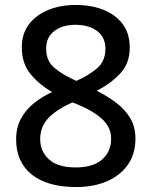

<svg xmlns="http://www.w3.org/2000/svg" viewBox="-20 -744 612 774"><path d="M285 -724Q348 -724 397 -704.5Q446 -685 474.5 -647Q503 -609 503 -552Q503 -488 464 -447Q425 -406 370 -378Q412 -357 447.5 -330.5Q483 -304 504.5 -268.5Q526 -233 526 -185Q526 -125 496.5 -81.5Q467 -38 413 -14Q359 10 287 10Q171 10 108 -40.5Q45 -91 45 -182Q45 -230 65 -266.5Q85 -303 118 -329Q151 -355 190 -373Q138 -403 103 -445.5Q68 -488 68 -553Q68 -609 97 -646.5Q126 -684 175 -704Q224 -724 285 -724ZM284 -644Q232 -644 199 -619Q166 -594 166 -548Q166 -497 201.5 -468.5Q237 -440 288 -418Q336 -439 370.5 -468Q405 -497 405 -548Q405 -594 371.5 -619Q338 -644 284 -644ZM142 -183Q142 -134 177.5 -101.5Q213 -69 285 -69Q355 -69 391.5 -101Q428 -133 428 -185Q428 -232 389.5 -266Q351 -300 288 -325L272 -331Q210 -304 176 -269Q142 -234 142 -183Z"/></svg>

Font: Noto Sans Sinhala Medium
Style: Regular
Weight: 500
Designer: Jelle Bosma - Monotype Design Team
Foundry: Monotype Imaging Inc.
Version: Version 2.006; ttfautohint (v1.8.4.7-5d5b)